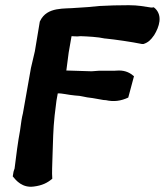

<svg xmlns="http://www.w3.org/2000/svg" viewBox="-20 -717 633 738"><path d="M68 -281C64 -266 61 -246 57 -215C49 -173 42 -118 36 -69C36 -68 33 -62 32 -57L29 -39C42 -23 66 6 110 0C142 -4 162 -14 181 -30C179 -55 181 -81 182 -123C184 -175 184 -218 190 -273L197 -330L202 -358C218 -359 243 -352 268 -350C296 -349 303 -343 336 -340L370 -334C375 -333 379 -332 387 -332C418 -325 445 -329 473 -342L495 -424C481 -436 464 -446 437 -446L417 -445H359L332 -443L235 -446L244 -515L255 -578C259 -578 267 -577 277 -577H278L289 -578C317 -577 357 -575 383 -569H385C424 -565 486 -556 525 -548H532C550 -554 560 -564 571 -580L572 -581C593 -615 605 -656 577 -684L571 -689L565 -688H561C535 -692 511 -697 475 -697C437 -697 396 -696 363 -694H362C334 -691 301 -688 276 -687H275C229 -682 161 -693 134 -636L133 -634L114 -520L99 -456Z"/></svg>

Font: Vapor
Style: ExBdObl
Weight: 800
Foundry: Cannot Into Space Fonts
Version: Version 0.179